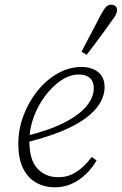

<svg xmlns="http://www.w3.org/2000/svg" viewBox="-20 -785 518 817"><path d="M214 12Q170 12 134.5 -7.5Q99 -27 78.5 -68Q58 -109 58 -173Q58 -235 80 -293.5Q102 -352 139.5 -398.5Q177 -445 225.5 -472.5Q274 -500 326 -500Q371 -500 398 -478Q425 -456 425 -414Q425 -379 405 -345.5Q385 -312 343.5 -281.5Q302 -251 238 -225Q174 -199 87 -178L85 -205Q185 -229 250 -261.5Q315 -294 347 -332Q379 -370 379 -410Q379 -438 362.5 -453Q346 -468 315 -468Q278 -468 241 -443.5Q204 -419 173 -378Q142 -337 123.5 -287Q105 -237 105 -184Q105 -105 139 -68Q173 -31 228 -31Q260 -31 285 -42.5Q310 -54 331 -73.5Q352 -93 371 -117L391 -102Q376 -77 357.5 -56.5Q339 -36 316.5 -20.5Q294 -5 268.5 3.5Q243 12 214 12ZM327 -565Q341 -592 355 -619Q369 -646 383.5 -673Q398 -700 410 -724Q418 -738 424.5 -747.5Q431 -757 437.5 -761Q444 -765 453 -765Q463 -765 470.5 -759.5Q478 -754 478 -742Q478 -733 473 -722.5Q468 -712 453 -693Q438 -671 420.5 -647.5Q403 -624 385 -599.5Q367 -575 349 -552Z"/></svg>

Font: Source Serif 4 Light
Style: Italic
Weight: 300
Italic angle: -12°
Designer: Frank Grießhammer
Foundry: Adobe Systems Incorporated
Version: Version 4.004;hotconv 1.0.116;makeotfexe 2.5.65601